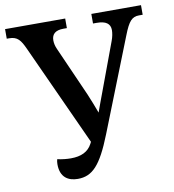

<svg xmlns="http://www.w3.org/2000/svg" viewBox="-82 -786 787 868"><g transform="rotate(-10 311.0 -352.0)"><path d="M206 10C273 10 313 -32 366 -166L534 -591C558 -653 574 -670 606 -670H623V-714H395V-670H412C453 -670 474 -656 474 -626C474 -613 471 -595 464 -577L382 -356C370 -323 361 -301 350 -269C338 -302 329 -324 315 -358L215 -584C208 -599 205 -613 205 -626C205 -655 223 -670 259 -670H275V-714H-1V-670H10C48 -670 62 -651 81 -609L293 -145L289 -137C271 -102 238 -87 191 -87C173 -87 151 -89 129 -94C127 -87 126 -79 126 -71C126 -10 163 10 206 10Z"/></g></svg>

Font: Noto Serif SemiCondensed Medium
Style: Regular
Weight: 500
Width: 4
Designer: Monotype Design Team
Foundry: Monotype Imaging Inc.
Version: Version 2.014